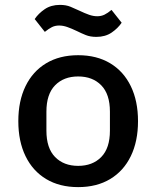

<svg xmlns="http://www.w3.org/2000/svg" viewBox="-20 -754 640 786"><path d="M300 12Q224 12 169 -21Q114 -54 84.5 -114.8Q55 -175.5 55 -258Q55 -340.5 84.5 -401.2Q114 -462 169 -495Q224 -528 300 -528Q376 -528 431 -495Q486 -462 515.5 -401.2Q545 -340.5 545 -258Q545 -175.5 515.5 -114.8Q486 -54 431 -21Q376 12 300 12ZM300 -75Q359 -75 394.5 -111.2Q430 -147.5 430 -219V-297Q430 -368.5 394.5 -404.8Q359 -441 300 -441Q241 -441 205.5 -404.8Q170 -368.5 170 -297V-219Q170 -147.5 205.5 -111.2Q241 -75 300 -75ZM374.5 -603Q349.5 -603 331 -610.5Q312.5 -618 295.5 -626.5Q272.5 -637.5 255.2 -643.5Q238 -649.5 222 -649.5Q205.5 -649.5 192.2 -642.8Q179 -636 163.5 -623.5L122 -676Q137.5 -699 163.2 -716.5Q189 -734 225.5 -734Q250.5 -734 269 -726.2Q287.5 -718.5 304.5 -710.5Q327.5 -699.5 344.8 -693.5Q362 -687.5 378 -687.5Q394.5 -687.5 407.8 -694Q421 -700.5 436.5 -713.5L478 -661Q462.5 -638 436.8 -620.5Q411 -603 374.5 -603Z"/></svg>

Font: Lilex Medium
Style: Regular
Weight: 500
Designer: Mike Abbink, Paul van der Laan, Pieter van Rosmalen, Mikhael Khrustik
Foundry: Mikhael Khrustik
Version: Version 1.100